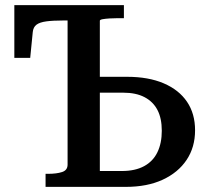

<svg xmlns="http://www.w3.org/2000/svg" viewBox="-20 -730 814 750"><path d="M471 0H158V-51H168Q201 -51 222.5 -58Q244 -65 244 -87V-650H227Q187 -650 161 -646.5Q135 -643 122.5 -633.5Q110 -624 108 -605L98 -504H36V-710H464V-659H440Q425 -659 408.5 -658Q392 -657 381 -655Q370 -653 370 -649V-62H456Q508 -62 543 -81Q578 -100 595 -135.5Q612 -171 612 -219Q612 -268 595 -300.5Q578 -333 544.5 -350.5Q511 -368 461 -368H337V-430H476Q560 -430 619.5 -404.5Q679 -379 710.5 -332.5Q742 -286 742 -221Q742 -155 709 -105.5Q676 -56 615.5 -28Q555 0 471 0Z"/></svg>

Font: Roboto Serif 36pt Medium
Style: Regular
Weight: 500
Designer: Greg Gazdowicz
Foundry: Commercial Type
Version: Version 1.008